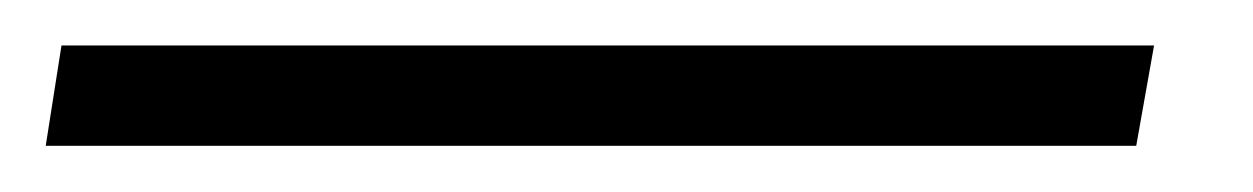

<svg xmlns="http://www.w3.org/2000/svg" viewBox="-42 90 548 84"><path d="M462.9 109.9 455.1 153.8H-22L-15.1 109.9Z"/></svg>

Font: Linux Libertine G
Style: Italic
Weight: 400
Italic angle: -12°
Designer: Philipp H. Poll
Foundry: Philipp H. Poll
Version: Version 5.1.3